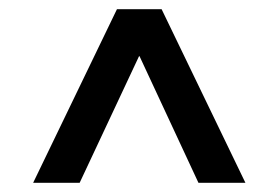

<svg xmlns="http://www.w3.org/2000/svg" viewBox="-20 -694 606 417"><path d="M234 -674H331L513 -297H411L283 -572H282L153 -297H52Z"/></svg>

Font: Murecho Thin
Style: Bold
Weight: 700
Version: Version 1.010